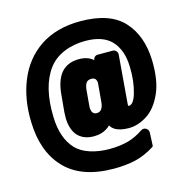

<svg xmlns="http://www.w3.org/2000/svg" viewBox="-115 -894 978 1011"><g transform="rotate(-15 374.0 -388.0)"><path d="M416 -217Q406 -206 393 -199Q365 -182 325 -182Q268 -182 236 -218Q208 -252 206 -310Q206 -322 207 -344L216 -441Q223 -515 255 -554Q290 -595 353 -595Q402 -595 430 -569L431 -572Q432 -580 438.5 -586Q445 -592 453 -592H536Q548 -592 555.5 -583.5Q563 -575 562 -563L541 -309L540 -294Q541 -292 542 -289Q543 -289 543 -289Q554 -289 564 -299Q577 -314 586 -345Q605 -410 602 -488Q600 -579 551 -631Q504 -679 410 -679Q345 -679 292 -656.5Q239 -634 207 -591Q140 -500 145 -335Q148 -219 207 -156Q235 -127 282.5 -111.5Q330 -96 387 -96Q445 -96 492 -109Q533 -121 573 -148Q587 -157 600.5 -149Q614 -141 614 -125Q612 -91 611 -57Q611 -50 605 -47Q555 -15 501 -2Q448 10 384 10Q206 10 116 -86Q29 -179 25 -340Q21 -464 62 -564Q103 -666 191 -726Q281 -786 411 -786Q574 -786 648 -703Q720 -623 724 -490Q727 -380 696 -311Q664 -240 616 -209Q566 -176 514 -176Q464 -176 436 -195Q423 -204 416 -217ZM371 -296Q390 -296 399 -311Q407 -324 409 -346L417 -437L418 -448Q417 -465 409 -472Q402 -478 390 -478Q373 -478 364 -469Q353 -458 350 -428L343 -347L342 -333Q343 -312 352 -303Q359 -296 371 -296Z"/></g></svg>

Font: Grith.
Style: Regular
Weight: 400
Designer: Yosi Nasution
Version: Version 1.000;hotconv 1.0.109;makeotfexe 2.5.65596